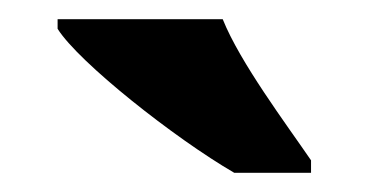

<svg xmlns="http://www.w3.org/2000/svg" viewBox="-20 -786 384 200"><path d="M224 -606H304V-619C278 -657 230 -721 212 -766H40V-756C62 -721 162 -642 224 -606Z"/></svg>

Font: Noto Serif Sinhala Condensed Black
Style: Regular
Weight: 900
Width: 3
Designer: Jelle Bosma - Monotype Design Team
Foundry: Monotype Imaging Inc.
Version: Version 2.007